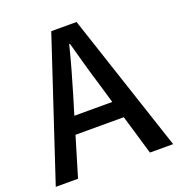

<svg xmlns="http://www.w3.org/2000/svg" viewBox="-134 -846 888 956"><g transform="rotate(-20 310.5 -368.0)"><path d="M498 0H621L377 -736H243L-1 0H117L180 -210H436ZM207 -301 237 -400C261 -480 284 -561 305 -645H309C332 -561 354 -480 379 -400L408 -301Z"/></g></svg>

Font: Spoqa Han Sans Neo Medium
Style: Regular
Weight: 500
Designer: [Spoqa Han Sans Neo] Dong-huui Kim  Younghwa Kang  Yujin Lee  [Noto Sans] Ryoko NISHIZUKA  (kana & ideographs); Paul D. 
Foundry: Spoqa (http://www.spoqa-han-sans.com)
Version: Version 1.000